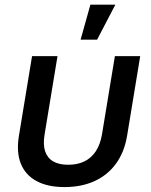

<svg xmlns="http://www.w3.org/2000/svg" viewBox="-20 -777 635 807"><path d="M251 9.3Q180.2 9.3 133.3 -16.1Q86.4 -41.5 67.4 -89.6Q48.3 -137.7 59.6 -206.5L114.7 -541H221.7L167.5 -212.4Q160.2 -169.4 169.7 -141.1Q179.2 -112.8 203.6 -98.6Q228 -84.5 266.6 -84.5Q305.7 -84.5 334.7 -98.6Q363.8 -112.8 382.6 -141.1Q401.4 -169.4 408.7 -212.4L462.9 -541H569.3L514.2 -206.5Q502.9 -138.2 468 -89.8Q433.1 -41.5 377.9 -16.1Q322.8 9.3 251 9.3ZM318.8 -610.4 359.9 -757.3H464.8L388.2 -610.4Z"/></svg>

Font: Inter 17pt Medium
Style: Italic
Weight: 500
Italic angle: -9.3988°
Version: Version 4.001;git-66647c0bb